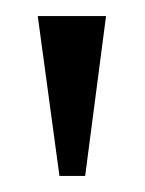

<svg xmlns="http://www.w3.org/2000/svg" viewBox="-20 -719 180 239"><path d="M27 -699H112L86 -500H54Z"/></svg>

Font: Moniqa ExtBd Paragraph
Style: Regular
Weight: 800
Designer: Rajesh Rajput
Foundry: Rajesh Rajput
Version: Version 1.000